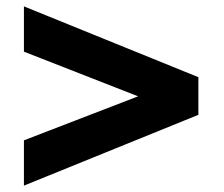

<svg xmlns="http://www.w3.org/2000/svg" viewBox="-20 -717 702 602"><path d="M55 -277V-135L602 -357V-475L55 -697V-555L413 -415Z"/></svg>

Font: Hussar Techniczny
Style: Bold 
Weight: 700
Foundry: Cannot Into Space Fonts
Version: Version 0.77